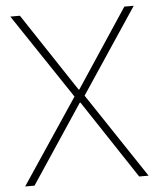

<svg xmlns="http://www.w3.org/2000/svg" viewBox="-51 -752 660 796"><g transform="rotate(-5 278.5 -353.5)"><path d="M277.3 -380.9H280.3L496.1 -707H535.2L299.8 -353.5L535.2 0H496.1L280.3 -326.2H277.3L60.5 0H21.5L257.8 -353.5L21.5 -707H61.5Z"/></g></svg>

Font: Pretendard Thin
Style: Regular
Weight: 100
Designer: Base glyphs from Inter by Rasmus Andersson; Hangeul glyphs from Noto Sans CJK(Source Han Sans) by Jang Soo-young and Kan
Foundry: Kil Hyung-jin
Version: Version 1.309